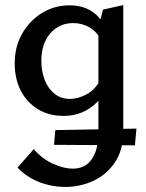

<svg xmlns="http://www.w3.org/2000/svg" viewBox="-20 -448 575 757"><path d="M238 289Q204 289 170 281Q136 273 105 256Q74 239 49 213L113 140Q147 179 189.5 198Q232 217 268 217Q297 217 319 202.5Q341 188 354.5 156Q368 124 368 72V-339L386 -410L466 -428V69Q466 144 432.5 193Q399 242 347 265.5Q295 289 238 289ZM231 9Q172 9 128.5 -18Q85 -45 61.5 -91.5Q38 -138 38 -198Q38 -264 67.5 -315.5Q97 -367 146 -397Q195 -427 254 -427Q292 -427 321 -414.5Q350 -402 371 -378Q392 -354 403 -320L379 -290Q361 -324 332 -340.5Q303 -357 269 -357Q232 -357 203.5 -338.5Q175 -320 159 -287Q143 -254 143 -209Q143 -166 156.5 -132Q170 -98 195.5 -78Q221 -58 256 -58Q286 -58 319.5 -75Q353 -92 377 -134L412 -115Q390 -73 363.5 -46Q337 -19 303.5 -5Q270 9 231 9ZM512 125 193 123 198 65 518 59Z"/></svg>

Font: Ysabeau SemiBold
Style: Regular
Weight: 600
Designer: Christian Thalmann (Catharsis Fonts)
Version: Version 2.000;gftools[0.9.27.dev2+g8671c4b]